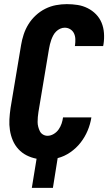

<svg xmlns="http://www.w3.org/2000/svg" viewBox="-20 -763 540 929"><path d="M134 146 157 5Q131 0 108.5 -11.5Q86 -23 69 -41.5Q52 -60 42 -83.5Q32 -107 28 -133Q24 -159 25.5 -185.5Q27 -212 31 -240L82 -545Q86 -570 94.5 -596Q103 -622 117.5 -645.5Q132 -669 153 -688.5Q174 -708 199 -720.5Q224 -733 250.5 -738Q277 -743 303 -743Q330 -743 355.5 -739Q381 -735 404 -723.5Q427 -712 444.5 -694Q462 -676 471.5 -653Q481 -630 483 -603.5Q485 -577 481 -550L479 -540H342L343 -544Q345 -559 344.5 -574Q344 -589 338 -601.5Q332 -614 320 -621.5Q308 -629 293 -629Q282 -629 271 -624Q260 -619 251.5 -610.5Q243 -602 237.5 -591.5Q232 -581 228 -570Q224 -559 221.5 -548Q219 -537 217 -526L166 -221Q164 -209 163 -196.5Q162 -184 162 -172.5Q162 -161 165 -149.5Q168 -138 173 -128Q178 -118 188 -112Q198 -106 210 -106Q225 -106 239.5 -114.5Q254 -123 263.5 -136.5Q273 -150 278 -165Q283 -180 285 -195H422V-194Q417 -162 404 -131Q391 -100 370 -73Q349 -46 320 -26Q291 -6 259 2L236 146Z"/></svg>

Font: Iosevka Heavy Oblique
Style: Regular
Weight: 900
Italic angle: -9°
Monospace: yes
Designer: Belleve Invis
Foundry: Belleve Invis
Version: Version 32.5.0; ttfautohint (v1.8.4)